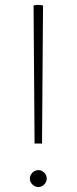

<svg xmlns="http://www.w3.org/2000/svg" viewBox="-20 -740 308 772"><path d="M115 -718C127 -721 141 -721 153 -718L149 -163H119ZM134 12C152 12 168 -4 168 -22C168 -40 152 -56 134 -56C116 -56 100 -40 100 -22C100 -4 116 12 134 12Z"/></svg>

Font: Arima Koshi Thin
Style: Regular
Weight: 250
Designer: Joana Correia and Natanael Gama
Foundry: NDISCOVER
Version: Version 1.019;PS 001.019;hotconv 1.0.88;makeotf.lib2.5.64775